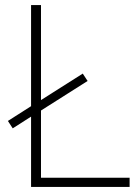

<svg xmlns="http://www.w3.org/2000/svg" viewBox="-20 -734 550 754"><path d="M102 0H489V-36H141V-300L324 -416L305 -445L141 -341V-714H102V-317L11 -259L30 -230L102 -276Z"/></svg>

Font: Noto Sans Tamil ExtraLight
Style: Regular
Weight: 200
Designer: Jelle Bosma - Monotype Design Team
Foundry: Monotype Imaging Inc.
Version: Version 2.004